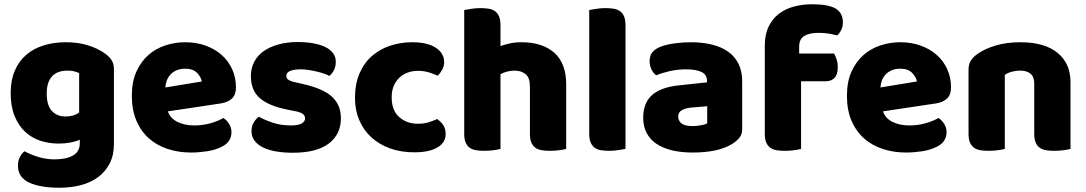

<svg xmlns="http://www.w3.org/2000/svg" viewBox="-20 -699 5091 900"><path d="M289 -501Q346 -501 392.5 -486.5Q439 -472 471 -449Q491 -435 502.5 -418Q514 -401 514 -374V-24Q514 29 494 67.5Q474 106 439.5 131.5Q405 157 358.5 169Q312 181 259 181Q168 181 116 156.5Q64 132 64 77Q64 54 73.5 36.5Q83 19 95 10Q124 26 160.5 37Q197 48 236 48Q290 48 322 30Q354 12 354 -28V-44Q313 -26 254 -26Q209 -26 168.5 -39.5Q128 -53 97.5 -81.5Q67 -110 48.5 -155Q30 -200 30 -262Q30 -323 49.5 -368Q69 -413 103.5 -442.5Q138 -472 185.5 -486.5Q233 -501 289 -501ZM351 -356Q344 -360 330.5 -364Q317 -368 297 -368Q248 -368 223.5 -340.5Q199 -313 199 -262Q199 -204 223.5 -178.5Q248 -153 286 -153Q327 -153 351 -172Z M876 16Q817 16 766.5 -0.5Q716 -17 678.5 -50Q641 -83 619.5 -133Q598 -183 598 -250Q598 -316 619.5 -363.5Q641 -411 676 -441.5Q711 -472 756 -486.5Q801 -501 848 -501Q901 -501 944.5 -485Q988 -469 1019.5 -441Q1051 -413 1068.5 -374Q1086 -335 1086 -289Q1086 -255 1067 -237Q1048 -219 1014 -214L767 -177Q778 -144 812 -127.5Q846 -111 890 -111Q931 -111 967.5 -121.5Q1004 -132 1027 -146Q1043 -136 1054 -118Q1065 -100 1065 -80Q1065 -35 1023 -13Q991 4 951 10Q911 16 876 16ZM848 -377Q824 -377 806.5 -369Q789 -361 778 -348.5Q767 -336 761.5 -320.5Q756 -305 755 -289L926 -317Q923 -337 904 -357Q885 -377 848 -377Z M1578 -145Q1578 -69 1521 -26Q1464 17 1353 17Q1311 17 1275 11Q1239 5 1213.5 -7.5Q1188 -20 1173.5 -39Q1159 -58 1159 -84Q1159 -108 1169 -124.5Q1179 -141 1193 -152Q1222 -136 1259.5 -123.5Q1297 -111 1346 -111Q1377 -111 1393.5 -120Q1410 -129 1410 -144Q1410 -158 1398 -166Q1386 -174 1358 -179L1328 -185Q1241 -202 1198.5 -238.5Q1156 -275 1156 -343Q1156 -380 1172 -410Q1188 -440 1217 -460Q1246 -480 1286.5 -491Q1327 -502 1376 -502Q1413 -502 1445.5 -496.5Q1478 -491 1502 -480Q1526 -469 1540 -451.5Q1554 -434 1554 -410Q1554 -387 1545.5 -370.5Q1537 -354 1524 -343Q1516 -348 1500 -353.5Q1484 -359 1465 -363.5Q1446 -368 1426.5 -371Q1407 -374 1391 -374Q1358 -374 1340 -366.5Q1322 -359 1322 -343Q1322 -332 1332 -325Q1342 -318 1370 -312L1401 -305Q1497 -283 1537.5 -244.5Q1578 -206 1578 -145Z M1939 -367Q1914 -367 1891.5 -359Q1869 -351 1852.5 -335.5Q1836 -320 1826 -297Q1816 -274 1816 -243Q1816 -181 1851.5 -150Q1887 -119 1938 -119Q1968 -119 1990 -126Q2012 -133 2029 -141Q2049 -127 2059 -110.5Q2069 -94 2069 -71Q2069 -30 2030 -7.5Q1991 15 1922 15Q1859 15 1808 -3.5Q1757 -22 1720.5 -55.5Q1684 -89 1664 -136Q1644 -183 1644 -240Q1644 -306 1665.5 -355.5Q1687 -405 1724 -437Q1761 -469 1809.5 -485Q1858 -501 1912 -501Q1984 -501 2023 -475Q2062 -449 2062 -408Q2062 -389 2053 -372.5Q2044 -356 2032 -344Q2015 -352 1991 -359.5Q1967 -367 1939 -367Z M2634 -1Q2624 2 2602.5 5Q2581 8 2558 8Q2536 8 2518.5 5Q2501 2 2489 -7Q2477 -16 2470.5 -31.5Q2464 -47 2464 -72V-294Q2464 -335 2443.5 -351.5Q2423 -368 2393 -368Q2373 -368 2355 -363Q2337 -358 2326 -351V-1Q2316 2 2294.5 5Q2273 8 2250 8Q2228 8 2210.5 5Q2193 2 2181 -7Q2169 -16 2162.5 -31.5Q2156 -47 2156 -72V-652Q2167 -654 2188.5 -657.5Q2210 -661 2232 -661Q2254 -661 2271.5 -658Q2289 -655 2301 -646Q2313 -637 2319.5 -621.5Q2326 -606 2326 -581V-483Q2339 -488 2365.5 -494.5Q2392 -501 2424 -501Q2523 -501 2578.5 -451.5Q2634 -402 2634 -304Z M2912 -1Q2901 1 2879.5 4.5Q2858 8 2836 8Q2814 8 2796.5 5Q2779 2 2767 -7Q2755 -16 2748.5 -31.5Q2742 -47 2742 -72V-652Q2753 -654 2774.5 -657.5Q2796 -661 2818 -661Q2840 -661 2857.5 -658Q2875 -655 2887 -646Q2899 -637 2905.5 -621.5Q2912 -606 2912 -581Z M3227 -108Q3244 -108 3264.5 -111.5Q3285 -115 3295 -121V-201L3223 -195Q3195 -193 3177 -183Q3159 -173 3159 -153Q3159 -133 3174.5 -120.5Q3190 -108 3227 -108ZM3219 -501Q3273 -501 3317.5 -490Q3362 -479 3393.5 -456.5Q3425 -434 3442 -399.5Q3459 -365 3459 -318V-94Q3459 -68 3444.5 -51.5Q3430 -35 3410 -23Q3345 16 3227 16Q3174 16 3131.5 6Q3089 -4 3058.5 -24Q3028 -44 3011.5 -75Q2995 -106 2995 -147Q2995 -216 3036 -253Q3077 -290 3163 -299L3294 -313V-320Q3294 -349 3268.5 -361.5Q3243 -374 3195 -374Q3157 -374 3121 -366Q3085 -358 3056 -346Q3043 -355 3034 -373.5Q3025 -392 3025 -412Q3025 -438 3037.5 -453.5Q3050 -469 3076 -480Q3105 -491 3144.5 -496Q3184 -501 3219 -501Z M3565 -486Q3565 -537 3582.5 -573.5Q3600 -610 3630 -633.5Q3660 -657 3700.5 -668Q3741 -679 3787 -679Q3861 -679 3896 -659.5Q3931 -640 3931 -593Q3931 -573 3922.5 -557Q3914 -541 3904 -533Q3885 -538 3864.5 -541.5Q3844 -545 3817 -545Q3774 -545 3750 -530.5Q3726 -516 3726 -480V-448H3890Q3896 -437 3901.5 -420.5Q3907 -404 3907 -384Q3907 -349 3891.5 -333.5Q3876 -318 3850 -318H3735V-1Q3725 2 3703.5 5Q3682 8 3659 8Q3637 8 3619.5 5Q3602 2 3590 -7Q3578 -16 3571.5 -31.5Q3565 -47 3565 -72Z M4228 16Q4169 16 4118.5 -0.5Q4068 -17 4030.5 -50Q3993 -83 3971.5 -133Q3950 -183 3950 -250Q3950 -316 3971.5 -363.5Q3993 -411 4028 -441.5Q4063 -472 4108 -486.5Q4153 -501 4200 -501Q4253 -501 4296.5 -485Q4340 -469 4371.5 -441Q4403 -413 4420.5 -374Q4438 -335 4438 -289Q4438 -255 4419 -237Q4400 -219 4366 -214L4119 -177Q4130 -144 4164 -127.5Q4198 -111 4242 -111Q4283 -111 4319.5 -121.5Q4356 -132 4379 -146Q4395 -136 4406 -118Q4417 -100 4417 -80Q4417 -35 4375 -13Q4343 4 4303 10Q4263 16 4228 16ZM4200 -377Q4176 -377 4158.5 -369Q4141 -361 4130 -348.5Q4119 -336 4113.5 -320.5Q4108 -305 4107 -289L4278 -317Q4275 -337 4256 -357Q4237 -377 4200 -377Z M4828 -308Q4828 -339 4810.5 -353.5Q4793 -368 4763 -368Q4743 -368 4723.5 -363Q4704 -358 4690 -348V-1Q4680 2 4658.5 5Q4637 8 4614 8Q4592 8 4574.5 5Q4557 2 4545 -7Q4533 -16 4526.5 -31.5Q4520 -47 4520 -72V-372Q4520 -399 4531.5 -416Q4543 -433 4563 -447Q4597 -471 4648.5 -486Q4700 -501 4763 -501Q4876 -501 4937 -451.5Q4998 -402 4998 -314V-1Q4988 2 4966.5 5Q4945 8 4922 8Q4900 8 4882.5 5Q4865 2 4853 -7Q4841 -16 4834.5 -31.5Q4828 -47 4828 -72Z"/></svg>

Font: Baloo Da
Style: Regular
Weight: 400
Designer: Noopur Datye and Ek Type
Foundry: Ek Type
Version: Version 1.443;PS 1.000;hotconv 16.6.51;makeotf.lib2.5.65220;